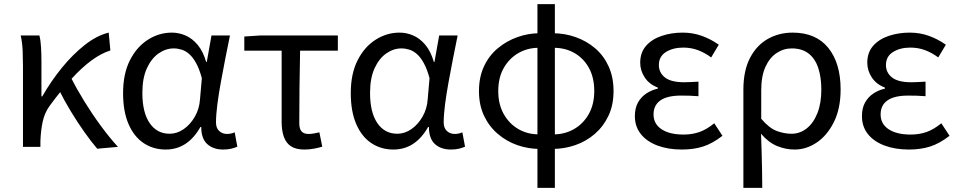

<svg xmlns="http://www.w3.org/2000/svg" viewBox="-20 -716 4671 936"><path d="M92 0V-394Q92 -427 90.5 -467Q89 -507 81 -543H172Q178 -521 180 -486.5Q182 -452 182 -416V-246H186Q229 -321 282 -386Q335 -451 393.5 -497Q452 -543 510 -557L518 -470Q473 -456 425.5 -421Q378 -386 328 -331Q278 -276 222 -200Q198 -167 188.5 -124.5Q179 -82 177 -28V0ZM454 9Q424 -26 390.5 -73.5Q357 -121 324.5 -174.5Q292 -228 266 -281L326 -338Q353 -284 390.5 -223Q428 -162 470.5 -104Q513 -46 555 0Z M788 13Q727 13 680 -18.5Q633 -50 606.5 -111.5Q580 -173 580 -262Q580 -356 613 -421.5Q646 -487 700.5 -522Q755 -557 818 -557Q852 -557 884.5 -543Q917 -529 943.5 -497.5Q970 -466 985 -414H988L1011 -543H1101Q1090 -490 1078.5 -431Q1067 -372 1056.5 -314.5Q1046 -257 1039.5 -206.5Q1033 -156 1033 -119Q1033 -92 1048.5 -77.5Q1064 -63 1087 -63Q1096 -63 1106 -65Q1116 -67 1124 -71L1137 -1Q1126 4 1109 8.5Q1092 13 1068 13Q1020 13 990.5 -13.5Q961 -40 961 -97H957Q895 13 788 13ZM807 -64Q843 -64 875.5 -86.5Q908 -109 930 -147.5Q952 -186 955 -232L964 -335Q952 -379 936.5 -407.5Q921 -436 903 -452Q885 -468 865.5 -474Q846 -480 827 -480Q788 -480 753 -455.5Q718 -431 696 -383Q674 -335 674 -263Q674 -168 709.5 -116Q745 -64 807 -64Z M1464 13Q1423 13 1399 -2.5Q1375 -18 1364 -48.5Q1353 -79 1353 -122V-469H1171V-538L1248 -543H1627V-469H1443Q1441 -377 1440 -287.5Q1439 -198 1439 -116Q1439 -88 1450 -75.5Q1461 -63 1484 -63Q1498 -63 1511 -65.5Q1524 -68 1537 -71L1551 -1Q1535 4 1512 8.5Q1489 13 1464 13Z M1898 13Q1837 13 1790 -18.5Q1743 -50 1716.5 -111.5Q1690 -173 1690 -262Q1690 -356 1723 -421.5Q1756 -487 1810.5 -522Q1865 -557 1928 -557Q1962 -557 1994.5 -543Q2027 -529 2053.5 -497.5Q2080 -466 2095 -414H2098L2121 -543H2211Q2200 -490 2188.5 -431Q2177 -372 2166.5 -314.5Q2156 -257 2149.5 -206.5Q2143 -156 2143 -119Q2143 -92 2158.5 -77.5Q2174 -63 2197 -63Q2206 -63 2216 -65Q2226 -67 2234 -71L2247 -1Q2236 4 2219 8.5Q2202 13 2178 13Q2130 13 2100.5 -13.5Q2071 -40 2071 -97H2067Q2005 13 1898 13ZM1917 -64Q1953 -64 1985.5 -86.5Q2018 -109 2040 -147.5Q2062 -186 2065 -232L2074 -335Q2062 -379 2046.5 -407.5Q2031 -436 2013 -452Q1995 -468 1975.5 -474Q1956 -480 1937 -480Q1898 -480 1863 -455.5Q1828 -431 1806 -383Q1784 -335 1784 -263Q1784 -168 1819.5 -116Q1855 -64 1917 -64Z M2611 10Q2555 10 2502 -8.5Q2449 -27 2406.5 -63.5Q2364 -100 2339.5 -152Q2315 -204 2315 -272Q2315 -340 2339.5 -392.5Q2364 -445 2406.5 -480.5Q2449 -516 2502 -535Q2555 -554 2611 -554L2607 -483Q2552 -483 2507.5 -457.5Q2463 -432 2436 -385Q2409 -338 2409 -272Q2409 -207 2436 -159.5Q2463 -112 2507.5 -86.5Q2552 -61 2607 -61ZM2674 10 2679 -61Q2733 -61 2778 -86.5Q2823 -112 2850 -159.5Q2877 -207 2877 -272Q2877 -338 2851 -385Q2825 -432 2780.5 -457.5Q2736 -483 2679 -483L2674 -554Q2733 -554 2786.5 -535Q2840 -516 2881.5 -480.5Q2923 -445 2947 -392.5Q2971 -340 2971 -272Q2971 -204 2946.5 -152Q2922 -100 2880 -63.5Q2838 -27 2784.5 -8.5Q2731 10 2674 10ZM2600 200V-696H2685V200Z M3304 13Q3237 13 3185 -6.5Q3133 -26 3104 -62.5Q3075 -99 3075 -150Q3075 -189 3090 -216Q3105 -243 3130.5 -260Q3156 -277 3187 -284V-289Q3145 -305 3123 -338.5Q3101 -372 3101 -410Q3101 -460 3129.5 -492.5Q3158 -525 3205.5 -541Q3253 -557 3308 -557Q3358 -557 3402 -541Q3446 -525 3484 -498L3447 -436Q3416 -459 3382.5 -471.5Q3349 -484 3311 -484Q3261 -484 3226.5 -462.5Q3192 -441 3192 -399Q3192 -362 3221.5 -338.5Q3251 -315 3316 -315Q3332 -315 3348.5 -316Q3365 -317 3385 -318V-247Q3361 -249 3340.5 -249.5Q3320 -250 3300 -250Q3233 -250 3199.5 -226.5Q3166 -203 3166 -158Q3166 -112 3205 -86Q3244 -60 3313 -60Q3353 -60 3388.5 -72Q3424 -84 3462 -115L3502 -54Q3453 -16 3407 -1.5Q3361 13 3304 13Z M3604 200V-278Q3604 -372 3636.5 -434Q3669 -496 3723.5 -526.5Q3778 -557 3844 -557Q3958 -557 4018 -482.5Q4078 -408 4078 -280Q4078 -187 4045.5 -121.5Q4013 -56 3962 -21.5Q3911 13 3854 13Q3810 13 3768.5 -4Q3727 -21 3690 -64Q3692 -15 3693 26.5Q3694 68 3695 109.5Q3696 151 3696 200ZM3839 -64Q3879 -64 3912 -89.5Q3945 -115 3964.5 -163.5Q3984 -212 3984 -279Q3984 -339 3969 -384.5Q3954 -430 3922 -455Q3890 -480 3840 -480Q3800 -480 3766 -457.5Q3732 -435 3711.5 -390Q3691 -345 3691 -275V-137Q3730 -91 3766.5 -77.5Q3803 -64 3839 -64Z M4411 13Q4344 13 4292 -6.5Q4240 -26 4211 -62.5Q4182 -99 4182 -150Q4182 -189 4197 -216Q4212 -243 4237.5 -260Q4263 -277 4294 -284V-289Q4252 -305 4230 -338.5Q4208 -372 4208 -410Q4208 -460 4236.5 -492.5Q4265 -525 4312.5 -541Q4360 -557 4415 -557Q4465 -557 4509 -541Q4553 -525 4591 -498L4554 -436Q4523 -459 4489.5 -471.5Q4456 -484 4418 -484Q4368 -484 4333.5 -462.5Q4299 -441 4299 -399Q4299 -362 4328.5 -338.5Q4358 -315 4423 -315Q4439 -315 4455.5 -316Q4472 -317 4492 -318V-247Q4468 -249 4447.5 -249.5Q4427 -250 4407 -250Q4340 -250 4306.5 -226.5Q4273 -203 4273 -158Q4273 -112 4312 -86Q4351 -60 4420 -60Q4460 -60 4495.5 -72Q4531 -84 4569 -115L4609 -54Q4560 -16 4514 -1.5Q4468 13 4411 13Z"/></svg>

Font: Farlight84_Sys_V01
Style: Regular
Weight: 400
Designer: Ryoko NISHIZUKA  (kana, bopomofo & ideographs); Paul D. Hunt (Latin, Greek & Cyrillic); Sandoll Communications , Soo-you
Foundry: Adobe
Version: Version 2.004;October 29, 2024;FontCreator 14.0.0.2814 64-bi